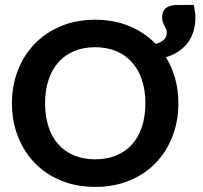

<svg xmlns="http://www.w3.org/2000/svg" viewBox="-20 -734 805 761"><path d="M687 -324.7Q687 -253.4 663.3 -192.6Q639.6 -131.8 596.4 -87.4Q553.2 -43 492.4 -18.1Q431.6 6.8 357.4 6.8Q283.2 6.8 222.4 -18.1Q161.6 -43 118.4 -87.4Q75.2 -131.8 51.3 -192.6Q27.3 -253.4 27.3 -324.7Q27.3 -395.5 51.3 -456.3Q75.2 -517.1 118.4 -561.3Q161.6 -605.5 222.4 -630.6Q283.2 -655.8 357.4 -655.8Q432.1 -655.8 492.9 -630.4Q553.7 -605 597.2 -560.1Q619.1 -565.9 630.1 -577.6Q641.1 -589.4 641.1 -604.5Q641.1 -612.8 638.2 -619.1Q635.3 -625.5 631.8 -632.1Q628.4 -638.7 625.5 -646.5Q622.6 -654.3 622.6 -665.5Q622.6 -689.9 637.7 -702.1Q652.8 -714.4 686 -714.4H748Q750.5 -704.6 752.4 -690.7Q754.4 -676.8 754.4 -662.6Q754.4 -635.7 747.3 -611.3Q740.2 -586.9 725.8 -566.9Q711.4 -546.9 689.5 -531.5Q667.5 -516.1 637.7 -507.3Q661.6 -468.3 674.3 -422.4Q687 -376.5 687 -324.7ZM556.2 -324.7Q556.2 -376.5 542.5 -417.5Q528.8 -458.5 502.9 -487.3Q477.1 -516.1 440.2 -531.5Q403.3 -546.9 357.4 -546.9Q311 -546.9 274.2 -531.5Q237.3 -516.1 211.7 -487.3Q186 -458.5 172.4 -417.5Q158.7 -376.5 158.7 -324.7Q158.7 -272.5 172.4 -231.2Q186 -189.9 211.7 -161.4Q237.3 -132.8 274.2 -117.7Q311 -102.5 357.4 -102.5Q403.3 -102.5 440.2 -117.7Q477.1 -132.8 502.9 -161.4Q528.8 -189.9 542.5 -231.2Q556.2 -272.5 556.2 -324.7Z"/></svg>

Font: Carlito
Style: Bold
Weight: 700
Designer: Lukasz Dziedzic
Foundry: tyPoland Lukasz Dziedzic
Version: Version 1.104